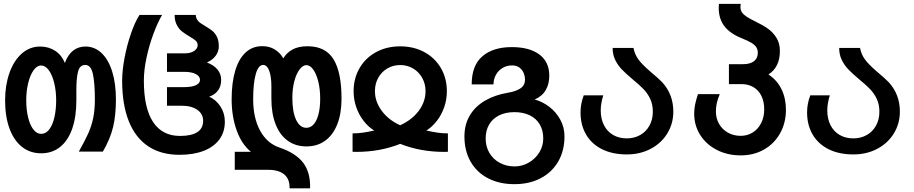

<svg xmlns="http://www.w3.org/2000/svg" viewBox="-20 -804 4840 1017"><path d="M7 -272.5Q7 -352 29.8 -417Q52.5 -482 94.8 -519.8Q137 -557.5 193 -557.5Q238 -557.5 272.8 -534.5Q307.5 -511.5 323.5 -470.5Q339.5 -514 367.2 -535.8Q395 -557.5 432 -557.5Q482 -557.5 518.5 -522.5Q555 -487.5 574.5 -424.2Q594 -361 594 -277Q594 -194 579.2 -131.8Q564.5 -69.5 525 -1H397.5Q429.5 -58 447 -96.5Q464.5 -135 473.5 -178Q482.5 -221 482.5 -277Q482.5 -363 472.2 -411.5Q462 -460 431.5 -460Q402.5 -460 393.5 -425Q384.5 -390 384.5 -332.5V-272.5Q384.5 -186 362.8 -123Q341 -60 299 -26Q257 8 198 8Q139.5 8 96.5 -26Q53.5 -60 30.2 -123.5Q7 -187 7 -272.5ZM277.5 -272.5Q277.5 -321.5 267.2 -364Q257 -406.5 238.8 -431.8Q220.5 -457 198 -457Q175.5 -457 157.5 -431.5Q139.5 -406 129.2 -363.8Q119 -321.5 119 -272.5Q119 -223 128.8 -182.5Q138.5 -142 156.5 -118.5Q174.5 -95 198.5 -95Q223.5 -95 241.5 -119.2Q259.5 -143.5 268.5 -184Q277.5 -224.5 277.5 -272.5Z M627 -377Q627 -430.5 639.8 -497.8Q652.5 -565 673.8 -626.5Q695 -688 719 -725H838.5Q814.5 -683.5 792.2 -623.5Q770 -563.5 756 -498Q742 -432.5 742 -377Q742 -231.5 790.8 -157.8Q839.5 -84 933.5 -84Q994 -84 1025 -104Q1056 -124 1056 -164Q1056 -200.5 1025.2 -222.2Q994.5 -244 941.5 -244H864.5V-342.5H955Q996 -342.5 1017.8 -352.8Q1039.5 -363 1039.5 -381Q1039.5 -400 1016.8 -411.8Q994 -423.5 955 -423.5H864.5V-521.5H959Q990 -521.5 1008.5 -534.2Q1027 -547 1027 -564.5Q1027 -579 1016.5 -588.5Q1006 -598 983.5 -611Q959 -625.5 943.5 -637.8Q928 -650 916.5 -671.8Q905 -693.5 905 -725H1017Q1017.5 -710.5 1024.2 -700Q1031 -689.5 1040.8 -682.5Q1050.5 -675.5 1067.5 -665.5Q1090.5 -652 1104.8 -640.5Q1119 -629 1129 -609Q1139 -589 1139 -558.5Q1139 -531 1122.2 -508.5Q1105.5 -486 1076 -473Q1112.5 -459.5 1132 -435.8Q1151.5 -412 1151.5 -381Q1151.5 -347.5 1134.8 -324.8Q1118 -302 1088 -292Q1124 -276 1147.5 -240.2Q1171 -204.5 1171 -159.5Q1171 -105 1142 -65.5Q1113 -26 1059 -5Q1005 16 930.5 16Q833 16 765 -29.2Q697 -74.5 662 -162.5Q627 -250.5 627 -377Z M1400 95.5H1223.5V0H1309Q1259.5 -40.5 1233.2 -114.5Q1207 -188.5 1207 -278Q1207 -366.5 1226 -429.8Q1245 -493 1281.2 -526.2Q1317.5 -559.5 1369 -559.5Q1407 -559.5 1435.2 -542.2Q1463.5 -525 1480.5 -495Q1499 -525.5 1530.2 -542.2Q1561.5 -559 1609 -559Q1704 -559 1746.5 -490.2Q1789 -421.5 1789 -281.5Q1789 -203.5 1766.8 -146.5Q1744.5 -89.5 1702.8 -59Q1661 -28.5 1603.5 -28.5Q1545.5 -28.5 1503.8 -58.8Q1462 -89 1439.8 -146Q1417.5 -203 1417.5 -281.5V-346.5Q1417.5 -398 1406 -429Q1394.5 -460 1374 -460Q1348.5 -460 1334.8 -411.8Q1321 -363.5 1321 -278Q1321 -179 1358 -111.5Q1395 -44 1461.5 -22Q1548 7.5 1586.5 59Q1625 110.5 1622.5 193.5H1514Q1515 144.5 1485.8 120Q1456.5 95.5 1400 95.5ZM1676 -281.5Q1676 -331 1666 -371.8Q1656 -412.5 1639 -435.8Q1622 -459 1603 -459Q1584 -459 1566.8 -436.2Q1549.5 -413.5 1539 -373.8Q1528.5 -334 1528.5 -285.5Q1528.5 -211.5 1548.5 -169.2Q1568.5 -127 1603 -127Q1625 -127 1641.5 -145.5Q1658 -164 1667 -198.8Q1676 -233.5 1676 -281.5Z M1962 -112.5Q1930.5 -132 1905.8 -164Q1881 -196 1867 -236.5Q1853 -277 1853 -320.5Q1853 -389 1884.5 -443.2Q1916 -497.5 1972.2 -528Q2028.5 -558.5 2100 -558.5Q2171.5 -558.5 2227.8 -528Q2284 -497.5 2315.5 -443.2Q2347 -389 2347 -320.5Q2347 -277 2333 -236.5Q2319 -196 2294.2 -164Q2269.5 -132 2238.5 -112.5Q2270 -105.5 2296.8 -101.5Q2323.5 -97.5 2352.5 -97.5V0L2332 0.5Q2207 0.5 2100 -42Q1993 0.5 1868 0.5L1847.5 0V-97.5Q1876 -97.5 1903 -101.5Q1930 -105.5 1962 -112.5ZM2099.5 -140.5Q2162 -169 2198 -217Q2234 -265 2234 -321.5Q2234 -360 2216.2 -391.8Q2198.5 -423.5 2167.8 -441.5Q2137 -459.5 2100 -459.5Q2062.5 -459.5 2031.8 -441.5Q2001 -423.5 1983.5 -392Q1966 -360.5 1966 -321.5Q1966 -265.5 2002.2 -216.8Q2038.5 -168 2099.5 -140.5Z M2440 -81.5Q2440 -145 2468.8 -193Q2497.5 -241 2549.8 -271.2Q2602 -301.5 2671.5 -313Q2715 -320.5 2738 -336.8Q2761 -353 2761 -383.5Q2761 -398 2754.8 -415Q2748.5 -432 2733 -444.8Q2717.5 -457.5 2692.5 -457.5Q2664 -457.5 2641.5 -443.8Q2619 -430 2606.5 -407Q2594 -384 2594 -357H2478.5Q2478.5 -457.5 2535.2 -506Q2592 -554.5 2690.5 -554.5Q2785 -554.5 2837.2 -515.2Q2889.5 -476 2889.5 -403Q2889.5 -359 2870.5 -326.5Q2851.5 -294 2812 -277Q2853 -266 2889.2 -238.5Q2925.5 -211 2947.8 -170.2Q2970 -129.5 2970 -81.5Q2970 -6 2937 51.2Q2904 108.5 2844 140Q2784 171.5 2704.5 171.5Q2625 171.5 2565 140.2Q2505 109 2472.5 51.8Q2440 -5.5 2440 -81.5ZM2857.5 -70.5Q2857.5 -113.5 2839 -145Q2820.5 -176.5 2786 -193.2Q2751.5 -210 2704.5 -210Q2658.5 -210 2624 -193Q2589.5 -176 2571 -144.5Q2552.5 -113 2552.5 -70.5Q2552.5 -28 2572.2 5.8Q2592 39.5 2627 58.5Q2662 77.5 2705.5 77.5Q2746 77.5 2781 57.2Q2816 37 2836.8 3Q2857.5 -31 2857.5 -70.5Z M3055 -209Q3055 -254.5 3072 -299H3175.5Q3162 -255.5 3162 -219.5Q3162 -174.5 3179.2 -140.8Q3196.5 -107 3227.8 -89Q3259 -71 3300 -71Q3339.5 -71 3371 -88.8Q3402.5 -106.5 3420.2 -138.8Q3438 -171 3438 -212Q3438 -250 3424.5 -279.2Q3411 -308.5 3389.5 -331Q3368 -353.5 3332.5 -382.5Q3295.5 -413.5 3273.8 -436.2Q3252 -459 3238.5 -487Q3225 -515 3225 -550H3335.5Q3342 -516.5 3360.5 -490.5Q3379 -464.5 3424 -425.5Q3470.5 -386.5 3487.5 -368.5Q3546.5 -304 3546.5 -213Q3546.5 -149 3514.5 -97Q3482.5 -45 3426.2 -15.5Q3370 14 3300 14Q3225 14 3169.8 -13.2Q3114.5 -40.5 3084.8 -90.8Q3055 -141 3055 -209Z M3657 -202.5Q3657 -226 3661.8 -249.8Q3666.5 -273.5 3677 -305.5H3792.5Q3781.5 -279.5 3776.8 -258Q3772 -236.5 3772 -213.5Q3772 -177 3789 -147.5Q3806 -118 3836 -101.2Q3866 -84.5 3903.5 -84.5Q3939 -84.5 3967.5 -102.5Q3996 -120.5 4012 -152.5Q4028 -184.5 4028 -224.5Q4028 -265.5 4013.2 -295.8Q3998.5 -326 3971.2 -342.2Q3944 -358.5 3907.5 -358.5H3841V-464H3914.5Q3953.5 -464 3973.8 -479.8Q3994 -495.5 3994 -524.5Q3994 -541.5 3986 -554Q3978 -566.5 3960 -577.2Q3942 -588 3910 -601Q3847 -626 3817 -665.2Q3787 -704.5 3787 -762.5Q3787 -768.5 3788 -783.5H3903.5Q3902 -775.5 3902 -767.5Q3902 -751.5 3909.2 -739.8Q3916.5 -728 3933.5 -716.5Q3950.5 -705 3982.5 -689.5Q4021 -671 4048 -651.8Q4075 -632.5 4093 -603.5Q4111 -574.5 4111 -534Q4111 -448.5 4050.5 -409.5Q4096.5 -379 4119.8 -330.8Q4143 -282.5 4143 -222.5Q4143 -153.5 4112.2 -98.2Q4081.5 -43 4027 -12Q3972.5 19 3903.5 19Q3833.5 19 3777.2 -9.8Q3721 -38.5 3689 -89Q3657 -139.5 3657 -202.5Z M4255 -209Q4255 -254.5 4272 -299H4375.5Q4362 -255.5 4362 -219.5Q4362 -174.5 4379.2 -140.8Q4396.5 -107 4427.8 -89Q4459 -71 4500 -71Q4539.5 -71 4571 -88.8Q4602.5 -106.5 4620.2 -138.8Q4638 -171 4638 -212Q4638 -250 4624.5 -279.2Q4611 -308.5 4589.5 -331Q4568 -353.5 4532.5 -382.5Q4495.5 -413.5 4473.8 -436.2Q4452 -459 4438.5 -487Q4425 -515 4425 -550H4535.5Q4542 -516.5 4560.5 -490.5Q4579 -464.5 4624 -425.5Q4670.5 -386.5 4687.5 -368.5Q4746.5 -304 4746.5 -213Q4746.5 -149 4714.5 -97Q4682.5 -45 4626.2 -15.5Q4570 14 4500 14Q4425 14 4369.8 -13.2Q4314.5 -40.5 4284.8 -90.8Q4255 -141 4255 -209Z"/></svg>

Font: JuliaMono SemiBold
Style: Regular
Weight: 600
Monospace: yes
Designer: cormullion
Foundry: corm
Version: Version 0.055; ttfautohint (v1.8.4)